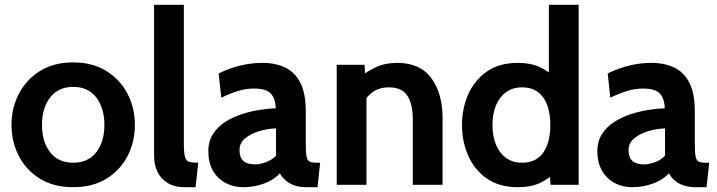

<svg xmlns="http://www.w3.org/2000/svg" viewBox="-20 -770 2986 800"><path d="M284.9 10Q203.8 10 146.4 -25.5Q89 -61 58.5 -120Q28 -179 28 -249.5Q28 -320 58.5 -379Q89 -438 146.4 -474Q203.8 -510 284.9 -510Q366 -510 423.5 -474Q481 -438 511.5 -379Q542 -320 542 -249.5Q542 -179 511.5 -120Q481 -61 423.5 -25.5Q366 10 284.9 10ZM285 -92Q347 -92 381 -135.5Q415 -179 415 -249.5Q415 -320 381 -364Q347 -408 285 -408Q223 -408 189 -364Q155 -320 155 -249.5Q155 -179 189 -135.5Q223 -92 285 -92Z M750 10Q706 10 677.5 -8Q649 -26 635.5 -55.5Q622 -85 622 -121V-750H746V-172Q746 -132 751 -115.5Q756 -99 769 -95.5Q782 -92 806 -92L795 10Z M993 10Q953 10 920 -7.5Q887 -25 867.5 -58.5Q848 -92 848 -140Q848 -182 868 -212.5Q888 -243 920 -263Q952 -283 989.5 -295Q1027 -307 1064 -312.5Q1101 -318 1129 -319Q1127 -362 1107 -381.5Q1087 -401 1039 -401Q1005 -401 973.5 -391.5Q942 -382 902 -363L891 -464Q936 -486 981.5 -497Q1027 -508 1073 -508Q1129 -508 1169.5 -488Q1210 -468 1232 -424Q1254 -380 1254 -307V-172Q1254 -134 1257.5 -117.5Q1261 -101 1270.5 -96.5Q1280 -92 1298 -92H1314L1303 10H1258Q1230 10 1208.5 3Q1187 -4 1171 -17.5Q1155 -31 1146 -48Q1121 -20 1079.5 -5Q1038 10 993 10ZM1045 -85Q1061 -85 1086 -93.5Q1111 -102 1130 -121V-235Q1095 -234 1060 -223.5Q1025 -213 1001.5 -193.5Q978 -174 978 -145Q978 -114 994 -99.5Q1010 -85 1045 -85Z M1383 0V-500H1499L1504 -407L1475 -445Q1503 -469 1543 -488.5Q1583 -508 1635 -508Q1731 -508 1777.5 -444Q1824 -380 1824 -279V0H1700V-269Q1700 -339 1676.5 -372.5Q1653 -406 1601 -406Q1558 -406 1531 -385Q1504 -364 1484 -330L1507 -391V0Z M2137 10Q2061 10 2009.5 -25.5Q1958 -61 1931.5 -120Q1905 -179 1905 -249Q1905 -319 1931.5 -378Q1958 -437 2009.5 -472.5Q2061 -508 2137 -508Q2192 -508 2230 -490Q2268 -472 2297 -443L2267 -417V-750H2391V0H2274L2268 -85L2304 -59Q2269 -27 2231.5 -8.5Q2194 10 2137 10ZM2155 -92Q2196 -92 2222 -112Q2248 -132 2260.5 -167Q2273 -202 2273 -249Q2273 -296 2260.5 -331Q2248 -366 2222 -386Q2196 -406 2155 -406Q2116 -406 2088.5 -386Q2061 -366 2046.5 -331Q2032 -296 2032 -249Q2032 -202 2046.5 -167Q2061 -132 2088.5 -112Q2116 -92 2155 -92Z M2614 10Q2574 10 2541 -7.5Q2508 -25 2488.5 -58.5Q2469 -92 2469 -140Q2469 -182 2489 -212.5Q2509 -243 2541 -263Q2573 -283 2610.5 -295Q2648 -307 2685 -312.5Q2722 -318 2750 -319Q2748 -362 2728 -381.5Q2708 -401 2660 -401Q2626 -401 2594.5 -391.5Q2563 -382 2523 -363L2512 -464Q2557 -486 2602.5 -497Q2648 -508 2694 -508Q2750 -508 2790.5 -488Q2831 -468 2853 -424Q2875 -380 2875 -307V-172Q2875 -134 2878.5 -117.5Q2882 -101 2891.5 -96.5Q2901 -92 2919 -92H2935L2924 10H2879Q2851 10 2829.5 3Q2808 -4 2792 -17.5Q2776 -31 2767 -48Q2742 -20 2700.5 -5Q2659 10 2614 10ZM2666 -85Q2682 -85 2707 -93.5Q2732 -102 2751 -121V-235Q2716 -234 2681 -223.5Q2646 -213 2622.5 -193.5Q2599 -174 2599 -145Q2599 -114 2615 -99.5Q2631 -85 2666 -85Z"/></svg>

Font: Cabin VF Beta
Style: Regular
Weight: 400
Designer: Pablo Impallari
Foundry: Pablo Impallari. http://www.impallari.com Igino Marini. http://www.ikern.com
Version: Version 2.200